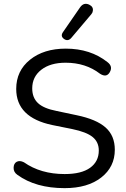

<svg xmlns="http://www.w3.org/2000/svg" viewBox="-20 -966 655 995"><path d="M453 -892 349 -769Q332 -750 312 -764Q292 -778 306 -799L395 -928Q414 -955 442 -942Q465 -931 461 -909Q460 -900 453 -892ZM315 9Q165 9 70 -60Q50 -74 50.5 -96.5Q51 -119 66.5 -127.5Q82 -136 104 -125Q191 -64 315 -64Q402 -64 447 -96.5Q492 -129 492 -186Q492 -230 460 -256Q428 -282 355 -297L251 -318Q64 -357 64 -505Q64 -599 135.5 -656.5Q207 -714 321 -714Q449 -714 537 -644Q566 -622 549 -592Q532 -562 498 -584Q424 -641 320 -641Q241 -641 194 -604.5Q147 -568 147 -508Q147 -460 176.5 -432Q206 -404 273 -391L377 -369Q479 -348 527 -305.5Q575 -263 575 -190Q575 -101 504.5 -46Q434 9 315 9Z"/></svg>

Font: Nunito
Style: Regular
Weight: 400
Designer: Vernon Adams
Foundry: Vernon Adams
Version: Version 3.602